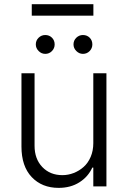

<svg xmlns="http://www.w3.org/2000/svg" viewBox="-20 -899 617 926"><path d="M430 -208.5V-545.5H493.3V0H430V-90.6H425.1Q405.2 -46.5 362.9 -19.7Q320.7 7.1 262.8 7.1Q182.2 7.1 132.8 -45.1Q83.5 -97.3 83.5 -192.1V-545.5H146.7V-196Q146.7 -132.5 184.1 -93.4Q221.6 -54.3 280.9 -54.3Q308.9 -54.3 335.4 -64.6Q361.9 -74.9 383.2 -93.8Q404.5 -112.6 417.3 -142.4Q430 -172.2 430 -208.5ZM430.4 -878.6V-823.5H133.2V-878.6ZM198.2 -639.2Q180 -639.2 166.4 -652.9Q152.7 -666.5 152.7 -684.7Q152.7 -703.8 166.2 -717Q179.7 -730.1 198.2 -730.1Q217.7 -730.1 230.6 -717.2Q243.6 -704.2 243.6 -684.7Q243.6 -666.2 230.5 -652.7Q217.3 -639.2 198.2 -639.2ZM380 -639.2Q361.9 -639.2 348.2 -652.9Q334.5 -666.5 334.5 -684.7Q334.5 -703.8 348 -717Q361.5 -730.1 380 -730.1Q399.5 -730.1 412.5 -717.2Q425.4 -704.2 425.4 -684.7Q425.4 -666.2 412.3 -652.7Q399.1 -639.2 380 -639.2Z"/></svg>

Font: Inter Light BETA
Style: Regular
Weight: 300
Designer: Rasmus Andersson
Foundry: rsms
Version: Version 3.011;git-f93a4a705